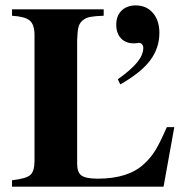

<svg xmlns="http://www.w3.org/2000/svg" viewBox="-20 -697 707 717"><path d="M630.9 -222.2 590.8 0H24.9V-23.9Q76.7 -29.8 92.5 -43Q108.4 -56.2 108.9 -94.2V-567.9Q108.4 -606 90.6 -620.6Q72.8 -635.3 24.9 -638.2V-662.1H367.2V-638.2Q334 -637.2 316.7 -633.8Q299.3 -630.4 287.6 -619.9Q275.9 -609.4 272.5 -593.3Q269 -577.1 268.1 -546.9V-85Q268.1 -53.2 284.4 -41.5Q300.8 -29.8 345.2 -29.8Q458.5 -29.8 517.1 -84Q542.5 -106.9 560.1 -135.5Q577.6 -164.1 603 -222.2ZM429.2 -381.8 419.9 -400.9Q469.2 -436 492.2 -464.1Q515.1 -492.2 515.1 -518.1Q515.1 -526.4 510.3 -531.7Q505.4 -537.1 498 -537.1Q495.1 -537.1 492.2 -536.1Q487.3 -535.2 479 -535.2Q449.2 -535.2 431.6 -554Q414.1 -572.8 414.1 -605Q414.1 -637.7 433.8 -657.2Q453.6 -676.8 486.8 -676.8Q526.9 -676.8 551 -648.7Q575.2 -620.6 575.2 -574.2Q575.2 -517.1 540.5 -471.2Q505.9 -425.3 429.2 -381.8Z"/></svg>

Font: Accordance
Style: Bold
Weight: 700
Version: Version 1.2 (build January 31, 2020) Miklal Software Solutio